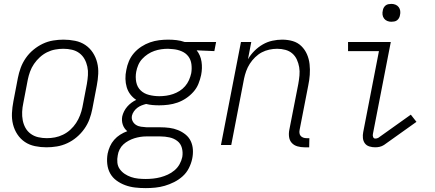

<svg xmlns="http://www.w3.org/2000/svg" viewBox="-20 -746 2240 988"><path d="M219 12Q189 12 160 6Q131 0 108 -15.5Q85 -31 69.5 -54.5Q54 -78 47 -106Q40 -134 41.5 -164Q43 -194 49 -225L72 -345Q77 -371 86.5 -397Q96 -423 112.5 -447Q129 -471 152 -490Q175 -509 200.5 -521Q226 -533 253 -537.5Q280 -542 307 -542Q337 -542 366.5 -536Q396 -530 419 -514.5Q442 -499 457.5 -475.5Q473 -452 480 -424Q487 -396 485.5 -366Q484 -336 478 -305L455 -185Q450 -159 440.5 -133Q431 -107 414 -83Q397 -59 374.5 -40Q352 -21 326 -9Q300 3 273 7.5Q246 12 219 12ZM221 -35Q242 -35 263 -39Q284 -43 304.5 -53Q325 -63 342 -78.5Q359 -94 371.5 -113Q384 -132 392 -153Q400 -174 404 -194L427 -314Q431 -337 432.5 -359.5Q434 -382 429.5 -403Q425 -424 415 -442Q405 -460 388.5 -472.5Q372 -485 350.5 -490Q329 -495 306 -495Q285 -495 263.5 -491Q242 -487 222 -477Q202 -467 185 -451.5Q168 -436 155 -417Q142 -398 134.5 -377Q127 -356 123 -336L100 -216Q95 -193 94 -170.5Q93 -148 97 -127Q101 -106 111 -88Q121 -70 138 -57.5Q155 -45 176.5 -40Q198 -35 221 -35Z M730 222Q702 222 675.5 219Q649 216 624.5 207Q600 198 579.5 183Q559 168 547 146.5Q535 125 532 98Q529 71 534 44Q538 25 546 7Q554 -11 567.5 -26.5Q581 -42 598.5 -53Q616 -64 635 -71Q619 -84 612 -104Q605 -124 609 -147Q612 -160 618.5 -173Q625 -186 634.5 -197Q644 -208 656 -217Q668 -226 681 -232Q663 -244 650.5 -260.5Q638 -277 632 -297.5Q626 -318 625.5 -340.5Q625 -363 630 -386Q634 -409 643.5 -431.5Q653 -454 669.5 -473Q686 -492 707.5 -506Q729 -520 752 -528Q775 -536 798.5 -539Q822 -542 845 -542Q867 -542 888.5 -539.5Q910 -537 930 -530H1092L1083 -483L992 -487Q1012 -462 1017 -428.5Q1022 -395 1015 -360Q1010 -337 1001 -314.5Q992 -292 975 -273Q958 -254 937 -240Q916 -226 893 -218Q870 -210 846 -207Q822 -204 799 -204Q781 -204 764.5 -205.5Q748 -207 732 -211Q720 -208 708.5 -203.5Q697 -199 687 -191.5Q677 -184 669.5 -173.5Q662 -163 659 -151Q656 -136 662 -123.5Q668 -111 679.5 -103.5Q691 -96 705.5 -94Q720 -92 735 -91H805Q829 -91 852 -88Q875 -85 896 -76.5Q917 -68 934.5 -54Q952 -40 961.5 -20Q971 0 972.5 23.5Q974 47 969 71Q964 95 952 119Q940 143 920 161Q900 179 876 191Q852 203 828 210Q804 217 779 219.5Q754 222 730 222ZM800 -251Q817 -251 835 -253.5Q853 -256 870.5 -262Q888 -268 904 -278Q920 -288 932.5 -302.5Q945 -317 952.5 -334Q960 -351 964 -369Q968 -392 965 -415.5Q962 -439 949 -456Q936 -473 915 -482Q894 -491 871 -493L845 -495Q827 -495 809.5 -492.5Q792 -490 774.5 -484Q757 -478 741 -467.5Q725 -457 712 -443Q699 -429 691.5 -411.5Q684 -394 681 -377Q676 -350 681 -324Q686 -298 703.5 -281Q721 -264 747 -257.5Q773 -251 800 -251ZM730 175Q748 175 767.5 173Q787 171 806 166Q825 161 843.5 152.5Q862 144 878 130.5Q894 117 904 99Q914 81 918 62Q922 38 916 15.5Q910 -7 892.5 -20.5Q875 -34 852 -39Q829 -44 805 -44H732Q717 -44 701.5 -41.5Q686 -39 671.5 -34.5Q657 -30 642 -22Q627 -14 615 -3Q603 8 595.5 23Q588 38 586 53Q582 72 584 91Q586 110 596.5 124.5Q607 139 622 149Q637 159 654.5 165Q672 171 691 173Q710 175 730 175Z M1547 12Q1528 12 1510.5 7Q1493 2 1481.5 -10.5Q1470 -23 1467.5 -41.5Q1465 -60 1469 -79L1515 -314Q1519 -336 1521 -358Q1523 -380 1519.5 -400.5Q1516 -421 1507.5 -439.5Q1499 -458 1484 -471Q1469 -484 1448.5 -489.5Q1428 -495 1406 -495Q1386 -495 1365.5 -490.5Q1345 -486 1327 -476.5Q1309 -467 1293 -451.5Q1277 -436 1265.5 -418Q1254 -400 1247 -380.5Q1240 -361 1236 -342L1170 0H1117L1220 -530H1273L1256 -441Q1269 -464 1289 -484Q1309 -504 1332.5 -517.5Q1356 -531 1382 -536.5Q1408 -542 1432 -542Q1461 -542 1486.5 -534.5Q1512 -527 1530.5 -509Q1549 -491 1559.5 -467Q1570 -443 1573 -416Q1576 -389 1574 -361Q1572 -333 1566 -305L1522 -79Q1520 -70 1521 -61.5Q1522 -53 1527 -47Q1532 -41 1540 -38Q1548 -35 1557 -35H1572L1571 12Z M1911 12Q1895 12 1880.5 7.5Q1866 3 1857.5 -8.5Q1849 -20 1847.5 -35.5Q1846 -51 1849 -66L1930 -483H1771V-530H1991L1899 -57Q1897 -49 1900 -41Q1903 -33 1911 -33Q1915 -33 1919.5 -34Q1924 -35 1927 -37L2094 -156L2123 -119L1956 0Q1945 7 1933.5 9.5Q1922 12 1911 12ZM1994 -634Q1983 -634 1973 -638Q1963 -642 1956.5 -650.5Q1950 -659 1948.5 -670Q1947 -681 1950 -693Q1951 -700 1955 -707Q1959 -714 1965 -718.5Q1971 -723 1979 -724.5Q1987 -726 1994 -726Q2005 -726 2015 -722Q2025 -718 2031.5 -709.5Q2038 -701 2039.5 -690Q2041 -679 2038 -667Q2037 -660 2033 -653Q2029 -646 2023 -641.5Q2017 -637 2009 -635.5Q2001 -634 1994 -634Z"/></svg>

Font: Lode Dark Term
Style: Italic
Weight: 400
Italic angle: -11°
Monospace: yes
Designer: Belleve Invis
Foundry: Belleve Invis
Version: Version 29.2.0